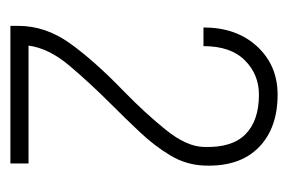

<svg xmlns="http://www.w3.org/2000/svg" viewBox="-110 -630 541 360"><g transform="rotate(90 160.0 -450.5)"><path d="M29 -200V-215Q29 -266 62 -312Q95 -358 152 -413Q193 -453 224 -491.5Q255 -530 256 -562Q258 -615 232.5 -640.5Q207 -666 158 -666Q120 -666 93.5 -639.5Q67 -613 67 -562H32Q32 -624 67.5 -662.5Q103 -701 158 -701Q221 -701 257 -665.5Q293 -630 291 -565Q290 -530 272 -500Q254 -470 228 -442.5Q202 -415 176 -389Q136 -349 103.5 -310.5Q71 -272 66 -234H287V-200Z"/></g></svg>

Font: Zen Kaku Gothic Antique Light
Style: Regular
Weight: 300
Designer: Yoshimichi Ohira
Foundry: Positype
Version: Version 1.001